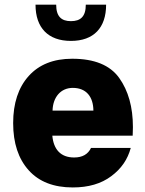

<svg xmlns="http://www.w3.org/2000/svg" viewBox="-20 -801 622 826"><path d="M550.8 -217.3C551.3 -230 551.8 -242.2 551.8 -254.4C551.8 -339.8 532.2 -410.6 492.7 -465.8C453.1 -521 385.7 -548.3 290.5 -548.3C210.4 -548.3 147.9 -523.4 103.5 -474.1C59.1 -424.8 36.6 -356.9 36.6 -271.5C36.6 -185.1 59.1 -117.7 103.5 -68.4C147.9 -19 211.4 5.4 293 5.4C360.4 5.4 415.5 -10.7 458.5 -43C501.5 -74.7 529.3 -115.2 542.5 -164.6H371.6C358.4 -137.2 334.5 -123.5 298.8 -123.5C240.7 -123.5 210.4 -158.7 205.1 -217.3ZM206.1 -325.2C207.5 -383.3 241.7 -422.9 293 -422.9C351.6 -422.9 381.3 -384.3 381.8 -325.2ZM349.1 -780.8C349.1 -730 326.7 -710 285.2 -710C244.1 -710 221.7 -730 221.7 -780.8H132.8C132.8 -681.6 187 -625 285.2 -625C383.3 -625 436.5 -681.6 436.5 -780.8Z"/></svg>

Font: Estedad ExtraBold
Style: Regular
Weight: 800
Designer: Amin Abedi
Version: Version 7.3